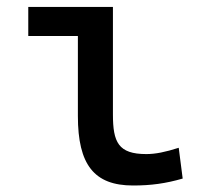

<svg xmlns="http://www.w3.org/2000/svg" viewBox="-20 -538 626 567"><path d="M373 9.8C425.8 9.8 469.2 3.9 519.5 -10.7L507.8 -101.6C468.3 -88.9 439 -83 412.1 -83C329.1 -83 313.5 -118.2 313.5 -200.2V-517.6H63.5V-431.6H210V-195.3C210 -51.8 257.8 9.8 373 9.8Z"/></svg>

Font: Cascadia Code PL
Style: Regular
Weight: 400
Monospace: yes
Designer: Aaron Bell
Foundry: Saja Typeworks
Version: Version 2404.023